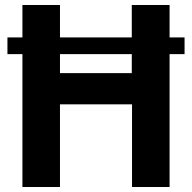

<svg xmlns="http://www.w3.org/2000/svg" viewBox="-20 -749 769 769"><path d="M659.2 -599.1H719.2V-532.2H659.2V0H508.8V-331.1H220.2V0H69.8V-532.2H9.8V-599.1H69.8V-729H220.2V-599.1H507.8V-729H659.2ZM507.8 -532.2H220.2V-456.1H507.8Z"/></svg>

Font: Miedinger*
Style: Bold
Weight: 700
Version: Version 001.000